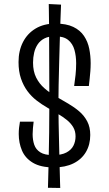

<svg xmlns="http://www.w3.org/2000/svg" viewBox="-20 -821 540 953"><path d="M247 10Q182 10 143.5 -13Q105 -36 89 -74Q73 -112 73 -156Q73 -171 74.5 -186Q76 -201 79 -217H147Q145 -201 143.5 -185Q142 -169 142 -155Q142 -126 150 -102.5Q158 -79 180 -65Q202 -51 243 -51Q285 -51 309.5 -64Q334 -77 344.5 -98Q355 -119 355 -144Q355 -170 343.5 -189.5Q332 -209 312.5 -225Q293 -241 268 -255.5Q243 -270 216 -286Q188 -302 162 -322Q136 -342 116 -369Q96 -396 84 -431.5Q72 -467 72 -513Q72 -569 94 -612Q116 -655 157 -679.5Q198 -704 255 -704Q309 -704 343.5 -687.5Q378 -671 397 -642.5Q416 -614 423 -579Q430 -544 430 -507Q430 -487 428.5 -467.5Q427 -448 425 -429.5Q423 -411 421 -394H348Q352 -420 355 -449Q358 -478 358 -507Q358 -543 349.5 -573.5Q341 -604 318.5 -622.5Q296 -641 253 -641Q222 -641 201 -630.5Q180 -620 167.5 -601.5Q155 -583 149.5 -559.5Q144 -536 144 -510Q144 -467 159.5 -436Q175 -405 201 -382.5Q227 -360 258 -342Q289 -324 319 -306.5Q349 -289 373.5 -268Q398 -247 413 -218.5Q428 -190 428 -151Q428 -103 406.5 -66.5Q385 -30 344.5 -10Q304 10 247 10ZM279 112 218 111Q218 111 219 75Q220 39 221.5 -23Q223 -85 224 -162.5Q225 -240 225 -322Q225 -388 224.5 -455.5Q224 -523 224 -585Q224 -647 223.5 -695.5Q223 -744 222.5 -772.5Q222 -801 222 -801L283 -798Q283 -798 282 -773Q281 -748 279.5 -705.5Q278 -663 276.5 -610.5Q275 -558 273.5 -503Q272 -448 271 -398Q270 -348 270 -311Q270 -266 271 -210Q272 -154 273.5 -97.5Q275 -41 276 6.5Q277 54 278 83Q279 112 279 112Z"/></svg>

Font: Truculenta
Style: Regular
Weight: 400
Designer: Ivan Castro, Eva Sanz & Omnibus-Type Team
Foundry: Omnibus-Type
Version: Version 1.002